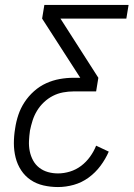

<svg xmlns="http://www.w3.org/2000/svg" viewBox="-20 -755 540 775"><path d="M214 0Q184 0 155.5 -6.5Q127 -13 104 -28.5Q81 -44 65.5 -67.5Q50 -91 43 -119Q36 -147 36 -176.5Q36 -206 41 -236Q45 -264 54 -291Q63 -318 79 -342.5Q95 -367 117.5 -387Q140 -407 166.5 -419Q193 -431 221 -436Q249 -441 276 -441H304L150 -680L159 -735H499L490 -680H224L377 -441L368 -386H276Q256 -386 234.5 -382Q213 -378 193.5 -368Q174 -358 157.5 -342.5Q141 -327 129.5 -308Q118 -289 111.5 -268.5Q105 -248 101 -228Q98 -207 97 -186Q96 -165 100 -145Q104 -125 113.5 -107.5Q123 -90 138.5 -78Q154 -66 173.5 -60.5Q193 -55 214 -55Q238 -55 262.5 -62.5Q287 -70 307.5 -85.5Q328 -101 343.5 -122.5Q359 -144 368 -167L419 -143Q406 -113 385.5 -85.5Q365 -58 337.5 -38Q310 -18 278 -9Q246 0 214 0Z"/></svg>

Font: Iosevka Curly Light
Style: Italic
Weight: 300
Italic angle: -9°
Monospace: yes
Designer: Belleve Invis
Foundry: Belleve Invis
Version: Version 22.1.2; ttfautohint (v1.8.4)